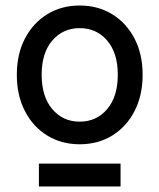

<svg xmlns="http://www.w3.org/2000/svg" viewBox="-20 -805 578 696"><path d="M269 -282Q203 -282 151.5 -313.5Q100 -345 70.5 -402Q41 -459 41 -534Q41 -609 70.5 -665.5Q100 -722 151.5 -753.5Q203 -785 269 -785Q335 -785 386.5 -753.5Q438 -722 467.5 -665.5Q497 -609 497 -534Q497 -459 467.5 -402Q438 -345 386.5 -313.5Q335 -282 269 -282ZM269 -364Q330 -364 368.5 -409.5Q407 -455 407 -534Q407 -613 368.5 -658Q330 -703 269 -703Q208 -703 169.5 -658Q131 -613 131 -534Q131 -455 169.5 -409.5Q208 -364 269 -364ZM121 -129V-212H417V-129Z"/></svg>

Font: Zen Kaku Gothic Antique Medium
Style: Regular
Weight: 500
Designer: Yoshimichi Ohira
Foundry: Positype
Version: Version 1.002